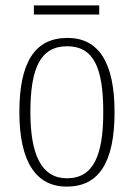

<svg xmlns="http://www.w3.org/2000/svg" viewBox="-20 -684 497 714"><path d="M106 -630H349V-664H106ZM228 10C345 10 406 -76 406 -267C406 -453 346 -543 231 -543C110 -543 52 -453 52 -267C52 -78 117 10 228 10ZM229 -21C135 -21 93 -107 93 -267C93 -430 130 -512 230 -512C328 -512 364 -432 364 -267C364 -109 329 -21 229 -21Z"/></svg>

Font: Noto Serif Armenian Condensed ExtraLight
Style: Regular
Weight: 200
Width: 3
Designer: Monotype Design Team
Foundry: Monotype Imaging Inc.
Version: Version 2.008